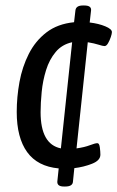

<svg xmlns="http://www.w3.org/2000/svg" viewBox="-20 -609 428 700"><path d="M213 71Q188 71 189 53L194 5Q117 -2 79 -54.5Q41 -107 41 -201Q41 -255 51 -310Q61 -365 85 -412.5Q109 -460 149.5 -491Q190 -522 250 -528L255 -571Q257 -589 282 -589H287Q314 -589 312 -571L307 -527Q340 -523 364 -513Q388 -503 388 -492Q388 -486 384 -474Q380 -462 374 -451.5Q368 -441 361 -441Q355 -441 339.5 -446Q324 -451 300 -455L259 -68Q288 -72 307.5 -79.5Q327 -87 335 -87Q342 -87 344 -71.5Q346 -56 346 -45Q346 -24 315.5 -12Q285 0 251 4L246 53Q245 71 218 71ZM128 -200Q128 -83 202 -68L243 -455Q206 -447 183 -419.5Q160 -392 148 -353.5Q136 -315 132 -274Q128 -233 128 -200Z"/></svg>

Font: Asap Condensed Condensed Regular
Style: Italic
Weight: 400
Width: 3
Italic angle: -6°
Designer: Pablo Cosgaya
Foundry: Omnibus-Type
Version: Version 3.001; ttfautohint (v1.8.4.7-5d5b)